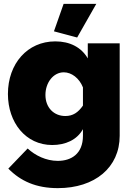

<svg xmlns="http://www.w3.org/2000/svg" viewBox="-20 -750 687 993"><path d="M478 -730H309L259 -588L379 -556ZM250 0C318 0 378 -26 409 -82V-48C409 46 348 82 279 82C218 82 162 54 123 18L23 122C87 187 167 223 279 223C471 223 599 116 599 -48V-526H434V-448C401 -505 342 -536 266 -536C122 -536 21 -421 21 -264C21 -116 113 0 250 0ZM318 -150C258 -150 215 -194 215 -259C215 -323 256 -376 310 -376C350 -376 390 -346 409 -298V-204C384 -168 357 -150 318 -150Z"/></svg>

Font: Raleway Black
Style: Regular
Weight: 900
Designer: Matt McInerney, Pablo Impallari, Rodrigo Fuenzalida
Foundry: Matt McInerney, Pablo Impallari, Rodrigo Fuenzalida
Version: Version 3.000g; ttfautohint (v1.5) -l 8 -r 28 -G 28 -x 14 -D